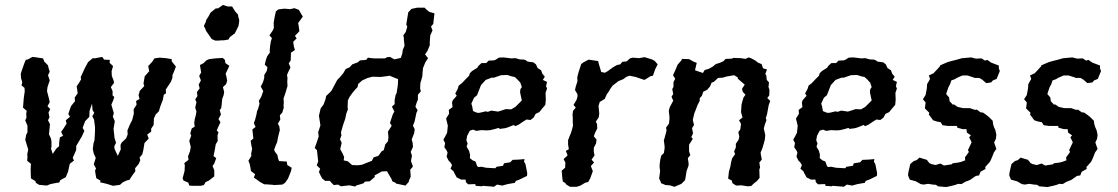

<svg xmlns="http://www.w3.org/2000/svg" viewBox="-20 -742 4520 776"><path d="M352 -323 342 -294 341 -270 324 -252 314 -225 321 -213 311 -191 288 -152V-136L274 -104L279 -93L262 -80L255 -48L246 -26L224 -14L219 -4L209 -3L184 2L169 8L138 5L125 -3L123 -10L105 -21L104 -50V-59L105 -80L90 -92L91 -111L90 -118L94 -138L82 -177L86 -198L91 -207V-234L82 -255L87 -267L86 -283L88 -294L73 -307L76 -345L80 -373L79 -387L67 -397L70 -410L65 -426L64 -444L69 -460L73 -471L79 -488L84 -500L93 -502L111 -512L128 -510L140 -508L154 -506L159 -493L174 -478L176 -468L181 -452L174 -438L181 -417L172 -390L170 -374L178 -343L181 -329L172 -313L183 -301L176 -287L180 -268L174 -256L182 -240L178 -199L186 -182L188 -170V-148L186 -142L193 -120L208 -142L219 -151V-165L222 -187L235 -193L227 -209L237 -223L249 -242L246 -256L263 -270L256 -281L263 -302L267 -313L283 -333L282 -348L294 -365L290 -393L300 -408L308 -422L306 -430L313 -445L323 -467L336 -491L355 -507L362 -506L393 -512L401 -501L424 -500L423 -488L437 -475L431 -454L432 -435L439 -417L441 -407L428 -390L435 -374V-356L442 -350L437 -335L430 -319L440 -285L436 -271L444 -252L439 -222L440 -211L443 -184L449 -165L442 -151L443 -140L456 -112L468 -138L467 -156L472 -166L490 -183L496 -199L495 -215L507 -243L514 -256L521 -283L520 -300L532 -319L530 -334L544 -342L540 -357L545 -375L563 -394L560 -405L565 -434L583 -454L579 -475L595 -492L604 -506L625 -509L650 -507L674 -503V-494L691 -473L685 -457L677 -438V-428L671 -412L650 -380L651 -365L642 -359L638 -338L628 -312L622 -292L609 -279L602 -263L601 -237L591 -222V-210L575 -198L581 -182L564 -164L559 -134L555 -118L544 -105L547 -95L541 -80L526 -62L527 -50L514 -32L503 -15L493 -13L476 -5L465 5L437 9L411 1L403 -1L385 -5L386 -12L369 -22L364 -52L368 -61L359 -78L367 -104L359 -121L355 -140L358 -163L362 -176L364 -213V-229L360 -259L353 -272L361 -286L354 -297Z M759 9 745 8 741 -4 722 -12 718 -21 726 -51 727 -73 725 -83 742 -96 740 -110 748 -131 751 -148 745 -173 753 -194 749 -203 755 -223 767 -230 765 -245 767 -260 771 -275 774 -291 769 -307 774 -329 769 -340 778 -354 776 -370 787 -385 783 -400 792 -417 785 -435 793 -449 788 -479 803 -487 814 -498 825 -503 850 -506 880 -508 889 -500 891 -487 907 -476 892 -444 895 -433 898 -416 894 -402 881 -390 886 -370 884 -358 878 -342 876 -320 874 -305 868 -297 873 -279 863 -261 871 -248 863 -231 856 -215 863 -207 859 -194 860 -172 852 -159 847 -130 843 -111 854 -103 846 -81 839 -71 846 -54V-29L824 -12L811 -6L804 6L791 9ZM850 -578 836 -584 829 -594 820 -607 813 -617 810 -625 804 -637 811 -652 814 -662 823 -676 831 -691 841 -699 852 -708H861L874 -717L881 -722L891 -719L900 -716H918L926 -703L932 -694L942 -683L943 -675L947 -661L946 -651L944 -637L937 -623L929 -607L918 -599L909 -592L903 -582L884 -579H875L863 -578Z M1055 3H1048L1030 -7L1018 -16L1006 -24L1011 -38L994 -51L993 -60L989 -80L984 -92L996 -112L995 -120L999 -141L996 -154L993 -173L1004 -182L1000 -219L1013 -229L1006 -244L1011 -258L1016 -277L1019 -293L1023 -302L1029 -323L1026 -334L1036 -351L1039 -360L1044 -374L1034 -392L1043 -410L1048 -427V-439L1058 -455L1061 -470L1050 -481L1055 -501L1060 -515L1071 -530L1070 -538L1072 -559L1075 -576L1079 -588L1069 -599L1083 -620L1087 -630L1086 -649L1090 -673L1095 -696L1105 -704L1129 -707L1153 -705L1170 -709L1188 -702L1199 -683L1204 -675L1185 -649L1188 -632L1190 -616L1172 -597L1179 -587L1165 -573L1168 -553L1172 -540L1156 -529L1155 -498L1147 -486L1154 -469L1145 -451L1140 -439L1142 -426L1141 -412L1142 -394L1132 -361L1126 -344L1127 -329L1126 -315L1127 -308L1121 -287L1111 -276L1113 -259L1103 -242L1109 -231L1111 -216L1104 -189L1100 -167L1095 -156L1088 -137L1091 -129L1101 -116L1104 -101L1108 -91L1139 -89L1141 -75L1159 -64L1156 -50L1144 -20L1132 -3L1121 4L1086 6L1084 5Z M1358 11 1346 4 1329 6 1320 -3 1313 -11H1294L1282 -21L1275 -34L1269 -47L1274 -60L1260 -74L1266 -89L1263 -117L1261 -135L1252 -144L1260 -166L1263 -175L1268 -190L1266 -208L1275 -235L1270 -268L1269 -274L1276 -304L1288 -320L1296 -342L1298 -354L1313 -368L1320 -376L1327 -389L1335 -404L1343 -419L1353 -429L1368 -447L1377 -463L1393 -470L1404 -482L1426 -490L1435 -498L1460 -500L1467 -509L1480 -507L1493 -506H1536L1545 -511L1556 -512L1574 -502L1600 -508L1606 -526L1608 -541L1615 -557L1613 -575L1612 -590L1610 -599L1620 -613L1626 -634L1622 -643L1628 -680L1630 -692L1643 -706L1666 -711H1696L1702 -705L1715 -694L1736 -688L1734 -671L1731 -645L1722 -635L1728 -619L1719 -599L1718 -588L1717 -572V-559L1708 -537L1698 -522L1710 -507L1699 -490L1693 -475L1690 -468L1688 -451L1687 -434L1682 -416L1679 -407L1678 -384L1681 -373L1669 -359V-339L1665 -330L1659 -311L1668 -296L1663 -286L1656 -252L1649 -234L1656 -220L1654 -204L1644 -178L1648 -164L1649 -148L1640 -128L1645 -113L1641 -91L1649 -69L1638 -56L1640 -28L1632 -10L1633 -8L1619 8L1581 0L1579 -3L1566 -9L1562 -19L1544 -50L1523 -49L1494 -33L1495 -27L1474 -9L1455 -8L1449 -1L1419 8L1416 12L1392 7ZM1426 -74 1442 -76 1483 -92 1490 -106 1509 -112 1523 -131 1531 -135 1537 -158 1548 -171 1550 -187 1548 -210 1563 -234 1556 -245 1568 -281 1574 -291 1564 -311 1575 -321V-338L1579 -358L1583 -366L1588 -399L1589 -422L1564 -432L1555 -436L1542 -434L1519 -431L1486 -432L1466 -427L1444 -417L1428 -403L1425 -390L1414 -378L1404 -366L1392 -349L1386 -336L1385 -310L1386 -299L1380 -284L1375 -261L1367 -238L1358 -207L1360 -195L1354 -179L1361 -165L1355 -139L1365 -121L1371 -107L1369 -94L1386 -90L1403 -75Z M1902 9 1901 2 1872 3 1863 -6 1862 -16H1844L1826 -25L1817 -41L1813 -50L1801 -60L1807 -75L1800 -86L1793 -93L1785 -109L1789 -125L1785 -134L1776 -147L1779 -164L1772 -177L1787 -205L1790 -234L1783 -263L1795 -282L1794 -298L1809 -309L1807 -328L1810 -337L1826 -355L1820 -364L1830 -383L1834 -396L1847 -406L1862 -422L1876 -436L1879 -446L1888 -455L1909 -468L1914 -476L1926 -487H1945L1955 -497L1976 -498L1984 -501L1996 -509L2015 -510L2047 -506L2063 -507L2081 -502L2099 -501L2104 -499L2113 -493L2136 -490L2146 -482L2153 -467L2167 -458L2172 -444L2182 -432L2174 -419L2191 -411L2187 -394L2191 -384L2185 -367L2186 -338L2184 -318L2171 -303L2160 -289L2145 -282L2137 -267L2124 -257L2108 -259L2092 -249L2076 -238L2062 -232L2057 -237L2032 -227L2022 -224L2000 -221L1995 -225L1978 -220L1961 -216L1948 -215L1925 -216L1905 -213L1892 -218L1879 -214L1868 -193L1865 -175L1870 -162L1866 -149L1876 -132L1880 -116L1879 -103L1890 -94L1902 -89L1908 -72L1912 -67L1926 -68L1945 -64L1982 -62L1987 -68L2013 -72L2017 -82L2042 -86L2052 -96L2077 -97L2100 -99L2098 -89L2104 -78L2111 -42L2110 -31L2079 -16L2065 -11L2061 -3L2032 2L2010 8L1989 4L1976 13L1969 12L1931 9L1928 11ZM1909 -286H1918L1943 -292L1951 -290L1966 -295L1993 -291L2009 -296L2024 -301L2046 -300L2063 -310L2072 -319L2089 -336L2082 -369L2083 -381L2089 -390L2083 -408L2070 -422L2060 -431L2049 -433L2030 -439L2005 -438L1976 -428H1967L1943 -419L1933 -408L1924 -398L1917 -380L1908 -357L1896 -347L1885 -323L1888 -314L1892 -293Z M2284 13 2269 4 2264 -3 2255 -8 2253 -20 2250 -52 2264 -64 2265 -85 2258 -99 2274 -114 2267 -132 2279 -139 2276 -158V-176L2282 -191L2288 -206L2292 -219L2296 -235L2295 -246V-263L2294 -279L2296 -294L2307 -307L2298 -318L2310 -338L2314 -351V-361L2304 -378L2307 -392L2314 -414L2313 -428L2314 -434L2318 -449L2329 -483L2338 -490L2359 -501L2386 -497L2398 -495L2399 -488L2410 -451L2425 -448L2437 -455L2456 -469L2473 -479L2487 -482L2495 -492L2513 -494L2526 -506L2537 -509L2563 -507L2585 -511L2615 -502L2626 -496L2638 -482L2628 -462L2619 -436L2609 -434L2590 -422L2584 -419L2549 -431L2524 -436L2511 -431L2499 -422L2479 -414L2473 -409L2456 -396L2444 -379L2442 -374L2433 -362L2424 -342L2404 -330L2399 -314L2402 -283L2400 -268L2388 -250L2393 -241L2394 -223L2385 -205L2380 -191L2391 -178L2389 -162L2380 -145V-128L2383 -114L2371 -97L2381 -85L2368 -71L2376 -50L2365 -20L2357 -6L2346 -4L2326 8L2311 13Z M2719 -481 2735 -499 2736 -504 2765 -503 2783 -493 2796 -488 2789 -458 2821 -447 2828 -459 2845 -464 2861 -473 2873 -483 2889 -488 2903 -494 2913 -504 2939 -505 2943 -508 2974 -507 2993 -504 3006 -510 3017 -506 3035 -496 3043 -489 3058 -483 3064 -466 3080 -461 3073 -443 3077 -438 3079 -419 3088 -409 3086 -390 3090 -379 3089 -356 3081 -346 3093 -334 3087 -318 3080 -280 3075 -264 3078 -257 3071 -238 3067 -222 3070 -210 3073 -195 3071 -177 3067 -162 3061 -142 3054 -125 3056 -112 3059 -97 3049 -85 3052 -65 3049 -57 3050 -23 3039 -10 3025 1 3016 10 3001 11 2976 7 2955 8 2940 -2 2938 -12 2923 -20 2926 -48 2932 -69 2935 -87 2939 -102 2951 -119 2947 -130 2954 -146V-161L2965 -177L2968 -190L2964 -208L2972 -219L2975 -241L2967 -256L2981 -267L2975 -289L2977 -319L2980 -331L2985 -348L2993 -359L2982 -371L2979 -383L2990 -400L2962 -424V-429L2947 -438L2918 -433L2900 -428L2882 -427L2865 -411L2856 -408L2850 -393L2838 -379L2822 -371L2817 -355L2808 -345V-334L2800 -319L2786 -283L2782 -266L2780 -257L2785 -237L2777 -224L2781 -203L2774 -188L2780 -181L2765 -157V-150V-130L2770 -115L2760 -103L2763 -83V-73L2755 -51L2750 -20L2749 -14L2734 1L2727 4L2706 13L2687 7L2670 6L2651 -2V-6L2644 -20L2648 -51L2646 -64V-78L2649 -99L2653 -114L2663 -123L2666 -141V-152L2663 -175L2666 -184L2671 -203L2674 -215L2672 -226L2684 -243L2686 -265L2685 -277L2683 -294L2687 -309L2693 -320L2701 -335L2694 -351L2701 -362L2697 -382L2702 -391V-410L2709 -424L2700 -438L2708 -455Z M3316 9 3315 2 3286 3 3277 -6 3276 -16H3258L3240 -25L3231 -41L3227 -50L3215 -60L3221 -75L3214 -86L3207 -93L3199 -109L3203 -125L3199 -134L3190 -147L3193 -164L3186 -177L3201 -205L3204 -234L3197 -263L3209 -282L3208 -298L3223 -309L3221 -328L3224 -337L3240 -355L3234 -364L3244 -383L3248 -396L3261 -406L3276 -422L3290 -436L3293 -446L3302 -455L3323 -468L3328 -476L3340 -487H3359L3369 -497L3390 -498L3398 -501L3410 -509L3429 -510L3461 -506L3477 -507L3495 -502L3513 -501L3518 -499L3527 -493L3550 -490L3560 -482L3567 -467L3581 -458L3586 -444L3596 -432L3588 -419L3605 -411L3601 -394L3605 -384L3599 -367L3600 -338L3598 -318L3585 -303L3574 -289L3559 -282L3551 -267L3538 -257L3522 -259L3506 -249L3490 -238L3476 -232L3471 -237L3446 -227L3436 -224L3414 -221L3409 -225L3392 -220L3375 -216L3362 -215L3339 -216L3319 -213L3306 -218L3293 -214L3282 -193L3279 -175L3284 -162L3280 -149L3290 -132L3294 -116L3293 -103L3304 -94L3316 -89L3322 -72L3326 -67L3340 -68L3359 -64L3396 -62L3401 -68L3427 -72L3431 -82L3456 -86L3466 -96L3491 -97L3514 -99L3512 -89L3518 -78L3525 -42L3524 -31L3493 -16L3479 -11L3475 -3L3446 2L3424 8L3403 4L3390 13L3383 12L3345 9L3342 11ZM3323 -286H3332L3357 -292L3365 -290L3380 -295L3407 -291L3423 -296L3438 -301L3460 -300L3477 -310L3486 -319L3503 -336L3496 -369L3497 -381L3503 -390L3497 -408L3484 -422L3474 -431L3463 -433L3444 -439L3419 -438L3390 -428H3381L3357 -419L3347 -408L3338 -398L3331 -380L3322 -357L3310 -347L3299 -323L3302 -314L3306 -293Z M3701 2 3682 -9 3657 -16 3650 -33 3651 -44 3659 -79 3673 -91 3685 -95 3696 -105 3726 -96 3736 -83 3744 -79 3761 -75 3781 -81 3795 -73 3827 -78 3830 -82 3853 -85 3865 -88 3881 -94 3880 -106 3896 -128 3892 -135 3907 -167 3897 -187 3904 -195 3888 -206 3886 -220H3871L3849 -226L3848 -233H3811L3789 -236L3782 -248L3766 -251L3751 -256L3741 -270L3734 -279L3736 -286L3718 -304L3720 -319L3721 -328L3710 -341L3721 -358L3726 -385L3727 -402L3739 -423L3734 -437L3753 -446L3768 -462L3778 -473L3780 -478L3796 -485L3810 -491L3828 -496L3844 -500L3869 -507H3872L3905 -510L3924 -505L3947 -506L3961 -497L3970 -500L3986 -489L4017 -477V-465L4021 -455L4008 -423L3993 -417L3986 -409L3966 -406L3950 -420L3938 -427H3919L3915 -429L3890 -437H3870L3849 -428L3839 -422L3825 -417L3820 -402L3813 -389L3804 -362L3816 -348L3818 -333L3831 -319L3836 -320L3850 -310L3872 -305H3900L3920 -298L3928 -299L3943 -288L3953 -287L3967 -277L3977 -269L3992 -254L3994 -239L3998 -227L4003 -216L4007 -197L4005 -181L3998 -166L4007 -140L3997 -126L3990 -108L3983 -92L3980 -87L3962 -67L3963 -59L3943 -48L3937 -33L3924 -31L3901 -15L3894 -12L3881 -7L3866 2L3852 1L3842 5L3827 9L3804 14L3771 11L3763 5L3750 4L3731 1L3713 4Z M4110 2 4091 -9 4066 -16 4059 -33 4060 -44 4068 -79 4082 -91 4094 -95 4105 -105 4135 -96 4145 -83 4153 -79 4170 -75 4190 -81 4204 -73 4236 -78 4239 -82 4262 -85 4274 -88 4290 -94 4289 -106 4305 -128 4301 -135 4316 -167 4306 -187 4313 -195 4297 -206 4295 -220H4280L4258 -226L4257 -233H4220L4198 -236L4191 -248L4175 -251L4160 -256L4150 -270L4143 -279L4145 -286L4127 -304L4129 -319L4130 -328L4119 -341L4130 -358L4135 -385L4136 -402L4148 -423L4143 -437L4162 -446L4177 -462L4187 -473L4189 -478L4205 -485L4219 -491L4237 -496L4253 -500L4278 -507H4281L4314 -510L4333 -505L4356 -506L4370 -497L4379 -500L4395 -489L4426 -477V-465L4430 -455L4417 -423L4402 -417L4395 -409L4375 -406L4359 -420L4347 -427H4328L4324 -429L4299 -437H4279L4258 -428L4248 -422L4234 -417L4229 -402L4222 -389L4213 -362L4225 -348L4227 -333L4240 -319L4245 -320L4259 -310L4281 -305H4309L4329 -298L4337 -299L4352 -288L4362 -287L4376 -277L4386 -269L4401 -254L4403 -239L4407 -227L4412 -216L4416 -197L4414 -181L4407 -166L4416 -140L4406 -126L4399 -108L4392 -92L4389 -87L4371 -67L4372 -59L4352 -48L4346 -33L4333 -31L4310 -15L4303 -12L4290 -7L4275 2L4261 1L4251 5L4236 9L4213 14L4180 11L4172 5L4159 4L4140 1L4122 4Z"/></svg>

Font: Winky Rough
Style: Italic
Weight: 400
Italic angle: -8.97852°
Designer: Simon Atzbach
Foundry: typofactur
Version: Version 1.206